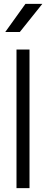

<svg xmlns="http://www.w3.org/2000/svg" viewBox="-20 -969 238 989"><path d="M82 -804H7L111 -949H198ZM65 0V-714H132V0Z"/></svg>

Font: Arcon
Style: Regular
Weight: 400
Designer: M. Zarth
Foundry: martin zarth - visuelle & digitale kommunikation
Version: Version 1.131;PS 001.131;hotconv 1.0.70;makeotf.lib2.5.58329